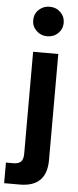

<svg xmlns="http://www.w3.org/2000/svg" viewBox="-95 -777 406 1003"><g transform="rotate(5 108.0 -275.5)"><path d="M-33 194V86H4Q34 86 46 73Q58 60 58 31V-503H190V53Q190 194 49 194ZM124 -590Q91 -590 67.5 -612.5Q44 -635 44 -667Q44 -701 67.5 -723Q91 -745 124 -745Q158 -745 181 -722.5Q204 -700 204 -667Q204 -635 181 -612.5Q158 -590 124 -590Z"/></g></svg>

Font: Wix Madefor Display
Style: Bold
Weight: 700
Designer: Dalton Maag Ltd
Foundry: Dalton Maag Ltd
Version: Version 3.100